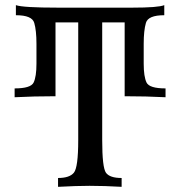

<svg xmlns="http://www.w3.org/2000/svg" viewBox="-20 -723 685 743"><path d="M450.7 0Q384.8 -3.9 326.7 -3.9Q276.9 -3.9 204.6 0V-34.2Q249 -34.2 265.9 -54.7Q282.7 -75.2 282.7 -180.7V-636.2H194.8V-350.6Q110.8 -350.6 36.6 -346.7V-380.9Q99.1 -380.9 110.1 -403.6Q121.1 -426.3 121.1 -476.6V-553.2Q121.1 -605 112.5 -634.5Q104 -664.1 41.5 -664.1V-703.1Q68.4 -693.4 204.1 -693.4H491.7Q592.3 -693.4 615.7 -703.1V-664.1Q553.2 -664.1 544.7 -634.5Q536.1 -605 536.1 -553.2V-476.6Q536.1 -426.3 547.1 -403.6Q558.1 -380.9 620.6 -380.9V-346.7Q546.4 -350.6 462.4 -350.6V-636.2H375.5V-180.7Q375.5 -74.7 390.1 -54.4Q404.8 -34.2 450.7 -34.2Z"/></svg>

Font: Almanac
Style: Regular
Weight: 400
Designer: Eden's Almanac
Version: Version 3.501;March 28, 2021;FontCreator 13.0.0.2683 64-bit